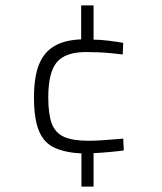

<svg xmlns="http://www.w3.org/2000/svg" viewBox="-20 -608 600 712"><path d="M282 84V-39Q222 -42 182.5 -60Q143 -78 124.5 -122.5Q106 -167 106 -247Q106 -322 124.5 -368.5Q143 -415 182 -437.5Q221 -460 281 -462V-588H327V-461Q351 -461 383.5 -457Q416 -453 437 -449L435 -406Q419 -408 394.5 -410.5Q370 -413 345 -414Q320 -415 300 -415Q222 -415 190.5 -377Q159 -339 159 -247Q159 -185 172 -150Q185 -115 217.5 -100.5Q250 -86 309 -86Q329 -86 353 -87.5Q377 -89 399.5 -91Q422 -93 437 -94L439 -50Q417 -47 383.5 -44Q350 -41 327 -40V84Z"/></svg>

Font: Cairo Play Light
Style: Regular
Weight: 300
Version: Version 3.119